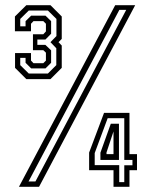

<svg xmlns="http://www.w3.org/2000/svg" viewBox="-20 -720 573 740"><path d="M81.5 -415 38 -458.5V-515.5H99.5V-486.5L109 -476.5H147L157 -486.5V-517L147 -526.5H107V-588H147L157 -599V-628.5L147 -638.5H109L99.5 -628.5V-599.5H37.5V-656.5L81.5 -700H174.5L218 -656.5V-570L205.5 -557.5L218 -544.5V-458.5L174.5 -415ZM91 -436.5H164.5L197 -469V-534L174.5 -557.5L197.5 -581V-647L164.5 -679.5H91L58 -647V-618.5H78.5V-638.5L100 -659.5H155.5L177 -638.5V-590L155 -567.5H124V-547H155L177 -526V-478L155.5 -456.5H100L78.5 -478V-497H58V-469ZM53 0 424 -700H501L130.5 0ZM90 -20.5H116.5L466.5 -682H440ZM417.5 0V-64H323.5V-132L381 -285H479V-126H508V-64H479V0ZM390.5 -126H417.5V-218H419L390.5 -132.5ZM439.5 -18H459V-83H490.5V-103.5H459V-264.5H395L345 -130V-83.5H439.5ZM367 -103.5V-131.5L407 -243H438.5V-103.5Z"/></svg>

Font: Tourney Thin Medium
Style: Regular
Weight: 500
Version: Version 1.015